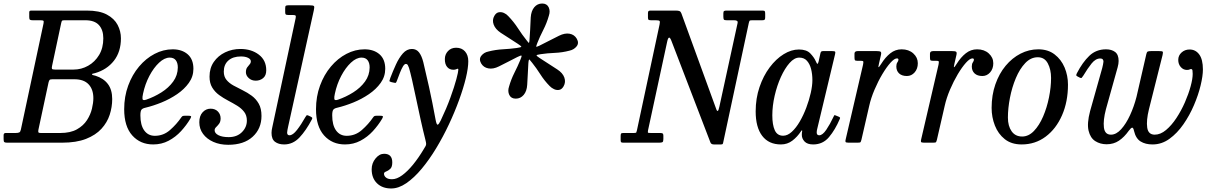

<svg xmlns="http://www.w3.org/2000/svg" viewBox="-68 -810 6884 1090"><path d="M284.5 0H-27.5Q-40 0 -43.8 -3.5Q-47.5 -7 -47.5 -20.5V-42.5Q-47.5 -55 -35.5 -55H20.5Q35.5 -55 41.8 -58.5Q48 -62 50.5 -74.5L179 -676.5Q181.5 -689 178.5 -692Q175.5 -695 159.5 -695H118Q107 -695 102.5 -697.8Q98 -700.5 98 -712.5V-739.5Q98 -746.5 101.2 -748.2Q104.5 -750 112 -750H424.5Q496.5 -750 538.8 -727.2Q581 -704.5 599.8 -668.5Q618.5 -632.5 618.5 -592.5Q618.5 -516 578.8 -465.2Q539 -414.5 472 -395Q463 -392 458.8 -391.8Q454.5 -391.5 454.5 -388Q454.5 -384.5 460.2 -383.5Q466 -382.5 474 -380Q520 -365.5 544.5 -333Q569 -300.5 569 -247.5Q569 -202.5 554.8 -158.5Q540.5 -114.5 507.8 -78.8Q475 -43 420.2 -21.5Q365.5 0 284.5 0ZM244.5 -415H349.5Q394 -415 432.5 -436.8Q471 -458.5 494.8 -498.2Q518.5 -538 518.5 -592.5Q518.5 -640.5 493.5 -667.8Q468.5 -695 417 -695H299.5Q286.5 -695 284.2 -692.5Q282 -690 279.5 -679.5L227.5 -435.5Q225 -424 227 -419.5Q229 -415 244.5 -415ZM274.5 -55Q332 -55 368.8 -75.8Q405.5 -96.5 425.8 -128Q446 -159.5 454 -193Q462 -226.5 462 -252.5Q462 -302.5 435 -331.2Q408 -360 354.5 -360H229.5Q217 -360 213.5 -356Q210 -352 207.5 -341.5L150.5 -75.5Q148.5 -65.5 149.5 -60.2Q150.5 -55 164.5 -55Z M637 -190Q637 -262 659.8 -324Q682.5 -386 721.5 -432.2Q760.5 -478.5 809.8 -504.2Q859 -530 912.5 -530Q965 -530 997.5 -501.8Q1030 -473.5 1030 -419.5Q1030 -375.5 1004.2 -339.5Q978.5 -303.5 937.5 -275.5Q896.5 -247.5 849 -228.2Q801.5 -209 757.5 -198.5Q741 -195 735 -187Q729 -179 729 -155Q729 -99.5 751 -69.2Q773 -39 811 -39Q860 -39 897.2 -71.8Q934.5 -104.5 961.5 -144Q965.5 -150 969.8 -151.5Q974 -153 985 -153H999.5Q1013.5 -153 1016.2 -150.2Q1019 -147.5 1012.5 -136Q990.5 -99 959.8 -65.5Q929 -32 889.2 -11Q849.5 10 801.5 10Q728.5 10 682.8 -41.2Q637 -92.5 637 -190ZM761.5 -244Q807 -259.5 848.2 -285.5Q889.5 -311.5 915.2 -347Q941 -382.5 941.5 -427Q941.5 -453 930 -468Q918.5 -483 895.5 -483Q866 -483 835.2 -454.2Q804.5 -425.5 780 -379Q755.5 -332.5 744 -278Q739.5 -258 741 -248Q742.5 -238 761.5 -244Z M1333.5 -125.5Q1333.5 -155 1318 -175Q1302.5 -195 1278.5 -209.8Q1254.5 -224.5 1227.2 -238.8Q1200 -253 1176 -270.5Q1152 -288 1136.8 -313Q1121.5 -338 1121.5 -375Q1121.5 -423.5 1145.8 -458.5Q1170 -493.5 1210 -512.8Q1250 -532 1297 -532Q1359 -532 1401.2 -500Q1443.5 -468 1443.5 -411Q1443.5 -381 1425.8 -366.5Q1408 -352 1384 -352Q1360 -352 1344 -366.8Q1328 -381.5 1328 -400Q1328 -417 1335 -427Q1342 -437 1349 -444.5Q1356 -452 1356 -462Q1356 -474 1340.2 -481.8Q1324.5 -489.5 1300 -489.5Q1254.5 -489.5 1228.5 -466.5Q1202.5 -443.5 1202.5 -403.5Q1202.5 -375 1217.8 -356.5Q1233 -338 1257.5 -324.5Q1282 -311 1309.2 -297.8Q1336.5 -284.5 1361 -266.5Q1385.5 -248.5 1401 -221.2Q1416.5 -194 1416.5 -152Q1416.5 -79.5 1366.5 -33.8Q1316.5 12 1227.5 12Q1180.5 12 1143.2 -4.5Q1106 -21 1084.8 -49.8Q1063.5 -78.5 1063.5 -116Q1063.5 -152 1082.2 -172.5Q1101 -193 1127.5 -193Q1153.5 -193 1169 -177Q1184.5 -161 1184.5 -137Q1184 -118 1175.5 -107Q1167 -96 1158.8 -88.2Q1150.5 -80.5 1150.5 -70.5Q1150.5 -53.5 1172 -42.5Q1193.5 -31.5 1230.5 -31.5Q1277 -31.5 1305.2 -59.5Q1333.5 -87.5 1333.5 -125.5Z M1713.5 -751 1567.5 -90Q1566 -84.5 1564 -72.8Q1562 -61 1562 -57.5Q1562 -42 1575.5 -42Q1594.5 -42 1618.2 -72.5Q1642 -103 1665.5 -145Q1670 -152.5 1672.5 -155Q1675 -157.5 1684 -153.5L1695.5 -148Q1703 -144 1704.5 -141.5Q1706 -139 1702.5 -132Q1669.5 -69 1632.2 -29.5Q1595 10 1545 10Q1513.5 10 1493.5 -4.8Q1473.5 -19.5 1473.5 -55.5Q1473.5 -70 1478 -88.5L1610.5 -707.5Q1613 -719.5 1609.2 -722.2Q1605.5 -725 1591.5 -725H1568Q1557 -725 1554 -728.2Q1551 -731.5 1551 -741.5V-762.5Q1551 -774 1554.5 -777Q1558 -780 1569 -780H1687.5Q1711 -780 1714.5 -775.2Q1718 -770.5 1713.5 -751Z M1726 -190Q1726 -262 1748.8 -324Q1771.5 -386 1810.5 -432.2Q1849.5 -478.5 1898.8 -504.2Q1948 -530 2001.5 -530Q2054 -530 2086.5 -501.8Q2119 -473.5 2119 -419.5Q2119 -375.5 2093.2 -339.5Q2067.5 -303.5 2026.5 -275.5Q1985.5 -247.5 1938 -228.2Q1890.5 -209 1846.5 -198.5Q1830 -195 1824 -187Q1818 -179 1818 -155Q1818 -99.5 1840 -69.2Q1862 -39 1900 -39Q1949 -39 1986.2 -71.8Q2023.5 -104.5 2050.5 -144Q2054.5 -150 2058.8 -151.5Q2063 -153 2074 -153H2088.5Q2102.5 -153 2105.2 -150.2Q2108 -147.5 2101.5 -136Q2079.5 -99 2048.8 -65.5Q2018 -32 1978.2 -11Q1938.5 10 1890.5 10Q1817.5 10 1771.8 -41.2Q1726 -92.5 1726 -190ZM1850.5 -244Q1896 -259.5 1937.2 -285.5Q1978.5 -311.5 2004.2 -347Q2030 -382.5 2030.5 -427Q2030.5 -453 2019 -468Q2007.5 -483 1984.5 -483Q1955 -483 1924.2 -454.2Q1893.5 -425.5 1869 -379Q1844.5 -332.5 1833 -278Q1828.5 -258 1830 -248Q1831.5 -238 1850.5 -244Z M2506 -414Q2483.5 -414 2470.2 -430.2Q2457 -446.5 2457.5 -475Q2457.5 -501 2475.2 -520Q2493 -539 2521.5 -539Q2553.5 -539 2572 -518Q2590.5 -497 2590.5 -462.5Q2590.5 -424.5 2576.8 -367.2Q2563 -310 2538.2 -242Q2513.5 -174 2480.5 -103.8Q2447.5 -33.5 2408.2 31.5Q2369 96.5 2326 148Q2283 199.5 2239 229.8Q2195 260 2153 260Q2102.5 260 2072.2 230.5Q2042 201 2042 151Q2042 116.5 2063.8 89.8Q2085.5 63 2112.5 63Q2159 63 2159 112Q2159 138.5 2147.2 149Q2135.5 159.5 2123.8 163.8Q2112 168 2112 176Q2112 189 2123.5 198.2Q2135 207.5 2157.5 207.5Q2184.5 207.5 2215.2 185Q2246 162.5 2277.5 123.8Q2309 85 2337.5 37Q2345 25 2348.2 19Q2351.5 13 2351.2 6Q2351 -1 2347 -16.5Q2333.5 -69.5 2320 -130.8Q2306.5 -192 2294.2 -250.8Q2282 -309.5 2271.5 -355.5Q2261 -401.5 2254 -424.5Q2251.5 -432.5 2247.5 -439.8Q2243.5 -447 2236 -447Q2228 -447 2219.5 -432.8Q2211 -418.5 2202.5 -396.8Q2194 -375 2186 -353.5Q2182.5 -344 2180 -341Q2177.5 -338 2169 -340.5L2155 -343.5Q2142 -346.5 2142.8 -351.2Q2143.5 -356 2148 -368Q2162.5 -406 2179.8 -443.8Q2197 -481.5 2219.2 -506.8Q2241.5 -532 2270.5 -532Q2296 -532 2311 -512.5Q2326 -493 2335 -457.5Q2348.5 -402.5 2367.8 -315.5Q2387 -228.5 2405 -130Q2410.5 -100.5 2417 -102.2Q2423.5 -104 2434 -126Q2467 -195 2489.2 -256.5Q2511.5 -318 2522.8 -360.5Q2534 -403 2534 -414Q2534 -420 2530.5 -420Q2528 -420 2522.2 -417Q2516.5 -414 2506 -414Z M2995 -481Q3017.5 -466 3042.2 -450.5Q3067 -435 3095.5 -416Q3126.5 -396 3135.8 -369.8Q3145 -343.5 3131.5 -320Q3121.5 -302.5 3106.8 -299.8Q3092 -297 3077.5 -303.8Q3063 -310.5 3052.5 -321.5Q3022.5 -352 2999.8 -387.8Q2977 -423.5 2953.5 -453Q2943.5 -466 2938.5 -471.2Q2933.5 -476.5 2931.5 -450Q2929.5 -422.5 2928.5 -393Q2927.5 -363.5 2925 -329Q2923 -292.5 2905 -271.2Q2887 -250 2860 -250Q2833.5 -250 2823.2 -271.2Q2813 -292.5 2822 -319Q2833.5 -359.5 2852.2 -396.5Q2871 -433.5 2885 -467.5Q2895 -491 2892.8 -494Q2890.5 -497 2868.5 -486Q2845 -474.5 2819.8 -461Q2794.5 -447.5 2764.5 -433Q2731.5 -416.5 2704.2 -421.8Q2677 -427 2663.5 -450Q2649.5 -474.5 2664.5 -493.5Q2679.5 -512.5 2704.5 -517.5Q2745.5 -528 2787.2 -530.2Q2829 -532.5 2865.5 -537.5Q2893.5 -541.5 2891.5 -545.5Q2889.5 -549.5 2872 -561Q2850.5 -575.5 2826.5 -590.5Q2802.5 -605.5 2774.5 -624Q2744 -644.5 2734.5 -670.8Q2725 -697 2738.5 -720Q2748.5 -737.5 2763.2 -740.2Q2778 -743 2792.8 -736.5Q2807.5 -730 2817.5 -718.5Q2848.5 -686.5 2872.5 -649.5Q2896.5 -612.5 2920.5 -582.5Q2928 -573 2932.2 -567.8Q2936.5 -562.5 2938 -582.5Q2940.5 -611.5 2941.8 -642.8Q2943 -674 2945 -711Q2947.5 -748 2965.2 -769Q2983 -790 3010 -790Q3036.5 -790 3046.8 -768.8Q3057 -747.5 3048 -721Q3036 -678.5 3016.2 -640Q2996.5 -601.5 2982.5 -566Q2976 -549 2976 -545.5Q2976 -542 2993 -550Q3018.5 -562.5 3045.8 -576.8Q3073 -591 3105.5 -607Q3138.5 -623.5 3165.8 -618.5Q3193 -613.5 3206.5 -590Q3220.5 -565.5 3205.5 -546.8Q3190.5 -528 3165.5 -522.5Q3124 -511.5 3081.5 -509.8Q3039 -508 3002 -502.5Q2977.5 -499 2978 -495.5Q2978.5 -492 2995 -481Z M3655 -695H3629Q3618 -695 3614.2 -697.5Q3610.5 -700 3610.5 -710.5V-735.5Q3610.5 -744.5 3614 -747.2Q3617.5 -750 3625.5 -750H3767.5Q3783.5 -750 3790.2 -746.8Q3797 -743.5 3800.5 -733.5L3993.5 -203.5Q3997.5 -193 3999.8 -186.5Q4002 -180 4006 -180Q4011 -180 4016 -204.5L4119 -677.5Q4121.5 -688 4116.2 -691.5Q4111 -695 4099 -695H4057.5Q4044.5 -695 4041.5 -699Q4038.5 -703 4038.5 -716.5V-733.5Q4038.5 -744.5 4042.5 -747.2Q4046.5 -750 4056.5 -750H4260Q4271 -750 4273.5 -746.5Q4276 -743 4276 -731.5V-711.5Q4276 -701.5 4273 -698.2Q4270 -695 4259 -695H4203Q4190 -695 4187.8 -692.5Q4185.5 -690 4183 -679.5L4037.5 -0.5Q4036.5 5 4034.5 7.5Q4032.5 10 4025 10H3984.5Q3968.5 10 3964.5 -3L3744.5 -576Q3737 -596.5 3731 -596.5Q3724.5 -596.5 3719.5 -573L3611 -70.5Q3608.5 -57.5 3611.8 -56.2Q3615 -55 3630 -55H3679Q3688 -55 3693 -52.8Q3698 -50.5 3698 -40.5V-20.5Q3698 -6 3692.8 -3Q3687.5 0 3674 0H3471.5Q3462 0 3458.8 -2.2Q3455.5 -4.5 3455.5 -13.5V-37.5Q3455.5 -48 3458 -51.5Q3460.5 -55 3470.5 -55H3530Q3542.5 -55 3544.2 -58Q3546 -61 3548 -70.5L3676.5 -671.5Q3679.5 -686 3676.8 -690.5Q3674 -695 3655 -695Z M4699 -133.5Q4673.5 -73.5 4638.5 -31.8Q4603.5 10 4548.5 10Q4515 10 4499.2 -7Q4483.5 -24 4484 -45.5Q4484 -52.5 4484.5 -56.5Q4485 -60.5 4486 -65Q4486.5 -70 4484.5 -70Q4482.5 -70 4479.5 -65Q4458.5 -33 4430.2 -11.5Q4402 10 4365.5 10Q4296 10 4259 -38.8Q4222 -87.5 4222 -177.5Q4222 -251.5 4243.8 -315.5Q4265.5 -379.5 4301.5 -427.5Q4337.5 -475.5 4380.8 -502.2Q4424 -529 4467.5 -529Q4511 -529 4532.2 -506.8Q4553.5 -484.5 4563 -463Q4569 -448.5 4572.5 -447.8Q4576 -447 4579.5 -461.5L4589.5 -507Q4591 -514 4594 -517Q4597 -520 4605 -520H4655.5Q4670.5 -520 4673 -516.5Q4675.5 -513 4672.5 -501L4571 -76.5Q4568.5 -67.5 4568.5 -57.5Q4568.5 -42 4583 -42Q4601.5 -42 4622.8 -73.2Q4644 -104.5 4664 -147Q4667 -153.5 4668.2 -155.5Q4669.5 -157.5 4676.5 -154.5L4693.5 -147.5Q4700 -144.5 4701 -142Q4702 -139.5 4699 -133.5ZM4544 -355Q4544 -388.5 4536.8 -417.5Q4529.5 -446.5 4513.2 -464.8Q4497 -483 4469.5 -483Q4441.5 -483 4414.5 -452.5Q4387.5 -422 4365.2 -373Q4343 -324 4329.8 -266.5Q4316.5 -209 4316.5 -155Q4316.5 -101.5 4330.5 -70.5Q4344.5 -39.5 4378 -39.5Q4403 -39.5 4427.2 -61.8Q4451.5 -84 4472.5 -120.2Q4493.5 -156.5 4509.5 -199Q4525.5 -241.5 4534.8 -282.8Q4544 -324 4544 -355Z M4801.5 -520H4908Q4925.5 -520 4931 -516.5Q4936.5 -513 4933.5 -499L4922 -449Q4917 -428 4920 -428.5Q4923 -429 4935 -448Q4958 -485 4986.5 -507.5Q5015 -530 5050.5 -530Q5091 -530 5116.8 -506.8Q5142.5 -483.5 5142.5 -451Q5142.5 -419.5 5124.5 -399Q5106.5 -378.5 5080.5 -378.5Q5052 -378.5 5036.2 -393.2Q5020.5 -408 5020.5 -433Q5020.5 -447.5 5026.5 -456Q5032.5 -464.5 5032.5 -471Q5032.5 -478.5 5024 -478.5Q5009.5 -478.5 4987.2 -453.8Q4965 -429 4941 -388.8Q4917 -348.5 4896.8 -301Q4876.5 -253.5 4866.5 -208.5L4822.5 -17Q4819.5 -5.5 4817 -2.8Q4814.5 0 4800 0H4749Q4733.5 0 4732 -5Q4730.5 -10 4733.5 -21L4831.5 -442.5Q4834.5 -458 4832.8 -461.5Q4831 -465 4816 -465H4797.5Q4787 -465 4785 -469.2Q4783 -473.5 4783 -486V-505.5Q4783 -520 4801.5 -520Z M5230 -520H5336.5Q5354 -520 5359.5 -516.5Q5365 -513 5362 -499L5350.5 -449Q5345.5 -428 5348.5 -428.5Q5351.5 -429 5363.5 -448Q5386.5 -485 5415 -507.5Q5443.5 -530 5479 -530Q5519.5 -530 5545.2 -506.8Q5571 -483.5 5571 -451Q5571 -419.5 5553 -399Q5535 -378.5 5509 -378.5Q5480.5 -378.5 5464.8 -393.2Q5449 -408 5449 -433Q5449 -447.5 5455 -456Q5461 -464.5 5461 -471Q5461 -478.5 5452.5 -478.5Q5438 -478.5 5415.8 -453.8Q5393.5 -429 5369.5 -388.8Q5345.5 -348.5 5325.2 -301Q5305 -253.5 5295 -208.5L5251 -17Q5248 -5.5 5245.5 -2.8Q5243 0 5228.5 0H5177.5Q5162 0 5160.5 -5Q5159 -10 5162 -21L5260 -442.5Q5263 -458 5261.2 -461.5Q5259.5 -465 5244.5 -465H5226Q5215.5 -465 5213.5 -469.2Q5211.5 -473.5 5211.5 -486V-505.5Q5211.5 -520 5230 -520Z M5561.5 -197.5Q5561.5 -270 5582.8 -331Q5604 -392 5641 -436.5Q5678 -481 5725.8 -505.5Q5773.5 -530 5826.5 -530Q5881.5 -530 5919 -501.2Q5956.5 -472.5 5975.8 -426.8Q5995 -381 5995 -329.5Q5995 -232.5 5961.2 -155.5Q5927.5 -78.5 5868.2 -34.2Q5809 10 5732 10Q5674 10 5636.2 -20Q5598.5 -50 5580 -97.5Q5561.5 -145 5561.5 -197.5ZM5654 -142.5Q5654 -94.5 5675 -64.8Q5696 -35 5735 -35Q5771.5 -35 5801.8 -66.5Q5832 -98 5853.8 -148.5Q5875.5 -199 5887.2 -257Q5899 -315 5899 -367.5Q5899 -415.5 5880.5 -450.2Q5862 -485 5823.5 -485Q5784 -485 5752.5 -452Q5721 -419 5699 -366.5Q5677 -314 5665.5 -254.5Q5654 -195 5654 -142.5Z M6046 -395Q6077.5 -456 6116 -493Q6154.5 -530 6211 -530Q6242.5 -530 6262.5 -515Q6282.5 -500 6282.5 -464Q6282.5 -448 6277 -428L6210.5 -190Q6194 -127 6199 -86.2Q6204 -45.5 6239 -45.5Q6269 -45.5 6297 -76.5Q6325 -107.5 6347.5 -156.5Q6370 -205.5 6384 -260L6440 -503.5Q6442.5 -515 6448 -517.5Q6453.5 -520 6468 -520H6511.5Q6530 -520 6532.8 -516.5Q6535.5 -513 6532 -497.5L6454.5 -189Q6439 -126 6444.8 -85.8Q6450.5 -45.5 6487.5 -45.5Q6520 -45.5 6551.5 -71.8Q6583 -98 6610.5 -139.8Q6638 -181.5 6658.8 -229Q6679.5 -276.5 6691.2 -319.5Q6703 -362.5 6703 -390.5Q6703 -401.5 6701.8 -409.8Q6700.5 -418 6693.5 -418Q6689.5 -418 6685 -415.5Q6680.5 -413 6670 -413Q6650 -413 6635.5 -429.2Q6621 -445.5 6621 -470Q6621 -495 6639.8 -512Q6658.5 -529 6685.5 -529Q6719.5 -529 6740.2 -500.8Q6761 -472.5 6761 -415.5Q6761 -379 6748 -325Q6735 -271 6710.2 -213Q6685.5 -155 6650.2 -104.2Q6615 -53.5 6571 -21.8Q6527 10 6475 10Q6434.5 10 6407.2 -7Q6380 -24 6370 -66.5Q6366 -85.5 6359.5 -85.2Q6353 -85 6340 -67.5Q6314.5 -31.5 6284.2 -11.2Q6254 9 6214.5 9Q6178 9 6150 -8.8Q6122 -26.5 6112 -67.8Q6102 -109 6120.5 -179L6189.5 -424Q6191.5 -431 6194 -443.8Q6196.5 -456.5 6196.5 -460.5Q6196.5 -467.5 6192.5 -472.8Q6188.5 -478 6178 -478Q6152 -478 6129.2 -449.8Q6106.5 -421.5 6082 -380.5Q6076.5 -372 6073 -368.5Q6069.5 -365 6061.5 -369.5L6049 -376Q6041.5 -380 6042 -384Q6042.5 -388 6046 -395Z"/></svg>

Font: Besley* Narrow
Style: Italic
Weight: 400
Width: 4
Italic angle: -13°
Designer: Owen Earl
Foundry: indestructible type*
Version: Version 3.000; ttfautohint (v1.8.3)